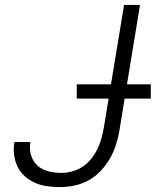

<svg xmlns="http://www.w3.org/2000/svg" viewBox="-20 -755 640 783"><path d="M225 8Q198 8 172.5 4.5Q147 1 124 -9Q101 -19 82 -35.5Q63 -52 52 -74.5Q41 -97 37.5 -123Q34 -149 39 -176H104Q99 -148 106.5 -122.5Q114 -97 132.5 -80Q151 -63 177 -56.5Q203 -50 230 -50Q252 -50 274.5 -56Q297 -62 316.5 -75Q336 -88 351 -106.5Q366 -125 376.5 -146Q387 -167 393 -188.5Q399 -210 403 -232L486 -735H551L467 -223Q462 -194 453 -165Q444 -136 428.5 -109Q413 -82 391 -58.5Q369 -35 342 -20Q315 -5 284.5 1.5Q254 8 225 8ZM595 -353H293V-411H595Z"/></svg>

Font: Iosevka Aile Light Oblique
Style: Regular
Weight: 300
Italic angle: -9°
Designer: Belleve Invis
Foundry: Belleve Invis
Version: Version 31.1.0; ttfautohint (v1.8.4)